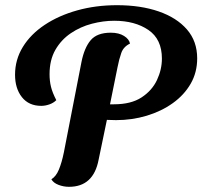

<svg xmlns="http://www.w3.org/2000/svg" viewBox="-20 -704 780 740"><path d="M246 16Q225 16 205.5 8.5Q186 1 178 -13Q196 -24 207 -50.5Q218 -77 226 -116L294 -465Q305 -520 329.5 -549Q354 -578 407 -578Q438 -578 458 -565.5Q478 -553 481 -536Q456 -524 447.5 -500Q439 -476 433 -445L404 -302H419Q485 -302 525.5 -328.5Q566 -355 585 -395.5Q604 -436 604 -478Q604 -553 552 -588.5Q500 -624 420 -624Q378 -624 334 -612.5Q290 -601 253 -576Q216 -551 193.5 -512Q171 -473 171 -418Q171 -392 176.5 -369.5Q182 -347 197 -318Q186 -307 170 -301.5Q154 -296 139 -296Q91 -296 64.5 -329.5Q38 -363 38 -416Q38 -474 68 -523Q98 -572 152 -608Q206 -644 277.5 -664Q349 -684 431 -684Q522 -684 591.5 -660Q661 -636 700.5 -590.5Q740 -545 740 -479Q740 -425 715 -381.5Q690 -338 646 -306.5Q602 -275 545.5 -258Q489 -241 427 -241Q419 -241 409.5 -241.5Q400 -242 392 -242L360 -88Q340 16 246 16Z"/></svg>

Font: Sansita Swashed Medium
Style: Regular
Weight: 500
Designer: Pablo Cosgaya
Foundry: Omnibus-Type
Version: Version 1.003; ttfautohint (v1.8.3)